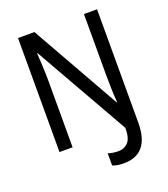

<svg xmlns="http://www.w3.org/2000/svg" viewBox="-161 -826 986 1130"><g transform="rotate(-20 332.5 -261.0)"><path d="M580 -5V-714H498V-331Q498 -289 499.5 -243Q501 -197 504 -160H501L188 -714H85V0H167V-416Q167 -459 164.5 -507.5Q162 -556 160 -591H163L498 -1Q498 64 474 89Q450 114 415 114Q379 114 349 104V180Q376 192 419 192Q580 192 580 -5Z"/></g></svg>

Font: Noto Sans UI SemiCondensed
Style: Regular
Weight: 400
Width: 4
Designer: Monotype Design Team
Foundry: Monotype Imaging Inc.
Version: 1.001